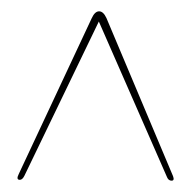

<svg xmlns="http://www.w3.org/2000/svg" viewBox="-20 -730 338 339"><path d="M285.5 -419Q288.5 -411 283 -411Q277.5 -411 275 -417L154.5 -692L23 -419.5Q19.5 -412.5 15 -412.5Q8 -412.5 13 -422.5L142 -698Q147.5 -710 155 -710Q162.5 -710 168 -698Z"/></svg>

Font: Fraunces 144pt S000 Black
Style: Regular
Weight: 900
Version: Version 1.000; ttfautohint (v1.8.3)